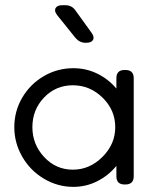

<svg xmlns="http://www.w3.org/2000/svg" viewBox="-20 -710 606 741"><path d="M313 -544.9H310.1Q287.1 -544.9 271 -564L201.2 -650.9Q188.5 -666.5 194.3 -678.2Q200.2 -689.9 220.2 -689.9H231.9Q257.3 -689.9 271 -669.9L333 -584Q345.2 -567.4 339.1 -556.2Q333 -544.9 313 -544.9ZM263.2 11.2Q202.1 11.2 149.2 -20.5Q96.2 -52.2 65.7 -105.5Q35.2 -158.7 35.2 -219.2Q35.2 -280.8 65.9 -333.3Q96.7 -385.7 149.2 -416.3Q201.7 -446.8 263.2 -446.8Q312.5 -446.8 355.5 -425.8Q398.4 -404.8 429.2 -368.2V-408.2Q429.2 -439.9 460.9 -439.9H463.9Q496.1 -439.9 496.1 -408.2V-29.8Q496.1 2 463.9 2H460.9Q429.2 2 429.2 -29.8V-69.8Q398.4 -32.2 355.2 -10.5Q312 11.2 263.2 11.2ZM261.2 -55.2Q326.2 -55.2 375.5 -104.5Q424.8 -153.8 424.8 -219.2Q424.8 -285.2 376 -333Q327.1 -380.9 261.2 -380.9Q195.3 -380.9 150.1 -333.7Q105 -286.6 105 -219.2Q105 -152.8 150.4 -104Q195.8 -55.2 261.2 -55.2Z"/></svg>

Font: Arcon Rounded-
Style: Regular
Weight: 400
Designer: M. Zarth
Foundry: martin zarth - visuelle & digitale kommunikation
Version: Version 1.110;PS 001.110;hotconv 1.0.70;makeotf.lib2.5.58329